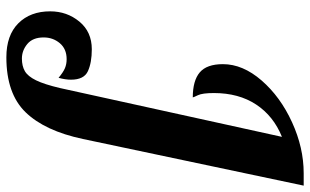

<svg xmlns="http://www.w3.org/2000/svg" viewBox="-210 -580 997 618"><g transform="rotate(90 289.0 -271.5)"><path d="M17 66Q17 12 50 -28Q83 -68 139 -68Q182 -68 209.5 -55.5Q237 -43 237 -1Q237 17 231 39Q213 24 200 18.5Q187 13 171 13Q138 13 119.5 35Q101 57 101 87Q101 122 122 139.5Q143 157 169 157Q193 157 209.5 147.5Q226 138 239 111.5Q252 85 264 34L421 -680Q354 -653 317 -597Q280 -541 280 -461Q280 -424 287 -409.5Q294 -395 294 -393Q240 -393 213.5 -415.5Q187 -438 187 -490Q187 -554 239.5 -614.5Q292 -675 374 -712.5Q456 -750 538 -750H578L428 -40Q402 83 342 145Q282 207 165 207Q94 207 55.5 168.5Q17 130 17 66Z"/></g></svg>

Font: Lobster
Style: Regular
Weight: 400
Designer: Impallari Type
Foundry: Impallari Type
Version: Version 2.100